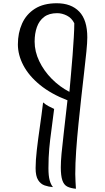

<svg xmlns="http://www.w3.org/2000/svg" viewBox="-20 -832 644 1181"><path d="M447 329Q414 326 393.5 315.5Q373 305 363.5 277Q354 249 354 197Q354 163 358.5 113Q363 63 372.5 -16.5Q382 -96 395 -215Q294 -254 226 -309.5Q158 -365 124 -429.5Q90 -494 90 -559Q90 -630 116 -687.5Q142 -745 195 -778.5Q248 -812 329 -812Q418 -812 467.5 -760.5Q517 -709 517 -602Q517 -571 511.5 -515.5Q506 -460 497.5 -387.5Q489 -315 480 -233Q471 -151 462.5 -67.5Q454 16 448.5 95Q443 174 443 239Q443 262 444.5 284.5Q446 307 447 329ZM332 -751Q282 -751 251.5 -728Q221 -705 207 -665.5Q193 -626 193 -576Q193 -515 221.5 -455.5Q250 -396 298.5 -347Q347 -298 407 -267Q411 -315 416.5 -374Q422 -433 426.5 -492.5Q431 -552 434 -603.5Q437 -655 437 -689Q421 -721 391.5 -736Q362 -751 332 -751ZM199 202Q199 155 206.5 90Q214 25 225 -50.5Q236 -126 245 -202Q260 -189 278.5 -179Q297 -169 313 -162Q304 -87 296 -30Q288 27 283 81.5Q278 136 278 203Q278 250 285.5 277Q293 304 306 319Q279 317 254.5 308.5Q230 300 214.5 275.5Q199 251 199 202Z"/></svg>

Font: Merienda Light
Style: Regular
Weight: 300
Designer: Eduardo Rodriguez Tunni
Foundry: Eduardo Rodriguez Tunni
Version: Version 2.001; ttfautohint (v1.8.4.7-5d5b)